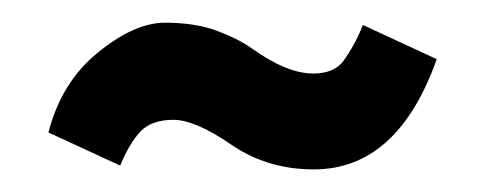

<svg xmlns="http://www.w3.org/2000/svg" viewBox="-20 -693 429 170"><path d="M366.7 -640.6Q332 -543 257.8 -543Q216.8 -543 184.8 -564.9Q152.8 -586.9 133.5 -586.9Q114.3 -586.9 104.5 -576.7Q94.7 -566.4 86.4 -546.4L22.9 -575.7Q34.2 -620.1 66.7 -646.5Q99.1 -672.9 126 -672.9Q152.8 -672.9 171.9 -665.8Q190.9 -658.7 202.6 -650.4Q233.9 -627.9 257.3 -627.9Q275.9 -627.9 284.2 -639.2Q294.9 -654.3 301.3 -670.9Z"/></svg>

Font: News Cycle
Style: Bold
Weight: 700
Version: Version 0.5.1